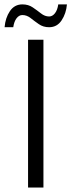

<svg xmlns="http://www.w3.org/2000/svg" viewBox="-35 -834 317 854"><path d="M89.8 0V-657.2H158.2V0ZM-14.6 -712.9Q-11.2 -754.4 9 -784.4Q29.3 -814.5 64.5 -814.5Q91.3 -814.5 110.8 -801Q130.4 -787.6 147.5 -774.2Q164.6 -760.7 183.6 -760.7Q198.2 -760.7 209.5 -775.1Q220.7 -789.6 224.1 -814.5H262.7Q259.3 -773.9 239 -743.4Q218.8 -712.9 183.6 -712.9Q157.2 -712.9 137.7 -726.6Q118.2 -740.2 101.1 -753.7Q84 -767.1 64.5 -767.1Q49.8 -767.1 38.8 -752.9Q27.8 -738.8 23.9 -712.9Z"/></svg>

Font: Varta Light Light
Style: Regular
Weight: 300
Version: Version 1.004